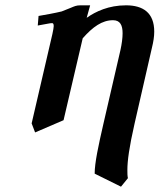

<svg xmlns="http://www.w3.org/2000/svg" viewBox="-20 -465 601 722"><path d="M319 -445H282C267 -445 259 -441 247 -436C237 -432 223 -426 212 -422C188 -416 143 -408 125 -405L122 -369C158 -375 166 -378 176 -378C179 -378 182 -376 182 -367C182 -361 180 -352 177 -337L99 -1L112 33L219 -13L291 -321C329 -364 364 -389 405 -389C432 -389 441 -370 441 -340C441 -322 438 -300 433 -277L369 0C350 83 336 147 336 188L435 237L461 205C459 196 459 187 459 174C459 141 465.4 90.1 486 0L551 -284C557 -308 560 -328 560 -346C560 -417 518 -445 454 -445C389 -445 340 -422 306 -398Z"/></svg>

Font: Linux Libertine O
Style: Bold Italic
Weight: 700
Italic angle: -11.5°
Designer: Philipp H. Poll
Foundry: Philipp H. Poll
Version: Version 4.1.0